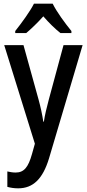

<svg xmlns="http://www.w3.org/2000/svg" viewBox="-20 -786 472 1046"><path d="M267 -766H165C144 -724 98 -661 63 -617V-606H123C149 -628 184 -661 216 -697C247 -661 280 -629 309 -606H369V-617C334 -660 289 -721 267 -766ZM3 -540 170 -3 154 54C134 125 111 154 65 154C49 154 33 151 20 148V232C38 237 57 240 79 240C160 240 213 189 247 77L430 -540H326L246 -244C234 -199 224 -158 219 -123H216C210 -163 201 -204 190 -244L108 -540Z"/></svg>

Font: Noto Sans Tamil Condensed Medium
Style: Regular
Weight: 500
Width: 3
Designer: Jelle Bosma - Monotype Design Team
Foundry: Monotype Imaging Inc.
Version: Version 2.004